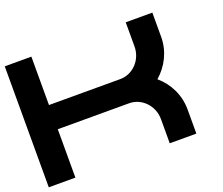

<svg xmlns="http://www.w3.org/2000/svg" viewBox="-116 -872 1212 1044"><g transform="rotate(-20 490.0 -350.0)"><path d="M854 -700H700V-560C700 -483 640 -420 567 -420H154V-700H0V0H154V-280H567C640 -280 700 -217 700 -140V0H854V-140C854 -224 816 -299 756 -350C816 -402 854 -477 854 -560Z"/></g></svg>

Font: Generic Techno
Style: Regular
Weight: 400
Designer: NC Empire
Foundry: NC Empire
Version: Version 1.000;hotconv 1.0.109;makeotfexe 2.5.65596